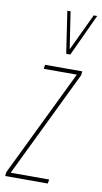

<svg xmlns="http://www.w3.org/2000/svg" viewBox="-106 -832 465 874"><g transform="rotate(10 127.0 -395.0)"><path d="M-16 0 -14 -18 225 -511H72L75 -530H247L245 -512L6 -19H184L181 0ZM270 -790 180 -596H161L132 -790H147L173 -619L254 -790Z"/></g></svg>

Font: Georama ExtraCondensed Thin
Style: Italic
Weight: 100
Width: 2
Italic angle: -9°
Designer: Jean-Baptiste Levee
Foundry: Production Type
Version: Version 1.001